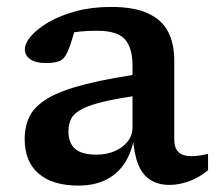

<svg xmlns="http://www.w3.org/2000/svg" viewBox="-20 -538 641 568"><path d="M426.5 -324 410 -258.5Q335 -248.5 290 -238Q245 -227.5 221.8 -215Q198.5 -202.5 190.5 -186.5Q182.5 -170.5 182.5 -149.5Q182.5 -114.5 202.5 -97.5Q222.5 -80.5 265 -80.5Q295.5 -80.5 319.8 -91Q344 -101.5 358 -119.8Q372 -138 372 -161V-344Q372 -397 349.2 -422Q326.5 -447 267.5 -447Q238 -447 214.8 -444.5Q191.5 -442 172 -437L207 -474Q202.5 -453.5 198 -437.5Q193.5 -421.5 189 -408.2Q184.5 -395 178.5 -382Q170 -362.5 155 -357Q140 -351.5 116 -351.5Q85 -351.5 69.2 -363Q53.5 -374.5 53.5 -391.5Q53.5 -410 72 -431.5Q90.5 -453 124.5 -472.8Q158.5 -492.5 205.2 -505Q252 -517.5 308.5 -517.5Q377.5 -517.5 418.5 -498.2Q459.5 -479 477.5 -443.8Q495.5 -408.5 495.5 -359.5V-127Q495.5 -108.5 501.2 -97.2Q507 -86 518.5 -81Q530 -76 547 -76Q557.5 -76 569.8 -77.8Q582 -79.5 595.5 -83V-34.5Q570 -13 540 -2Q510 9 481.5 9Q448 9 424.5 -6Q401 -21 388.5 -52.5Q376 -84 373.5 -133L378 -135Q370 -87.5 348.5 -55Q327 -22.5 292.8 -5.8Q258.5 11 212 11Q135.5 11 94.2 -24.5Q53 -60 53 -126.5Q53 -164 67.5 -193.8Q82 -223.5 121.2 -247Q160.5 -270.5 234.2 -289.2Q308 -308 426.5 -324Z"/></svg>

Font: Newsreader 7pt Medium
Style: Regular
Weight: 500
Designer: Hugues Gentile
Foundry: Production Type
Version: Version 1.003